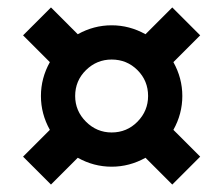

<svg xmlns="http://www.w3.org/2000/svg" viewBox="-20 -510 600 516"><path d="M446 -161 518 -89 443 -14 371 -86Q328 -62 280 -62Q232 -62 189 -86L117 -14L42 -89L114 -161Q90 -204 90 -252Q90 -300 114 -343L42 -415L117 -490L189 -418Q232 -442 280 -442Q328 -442 371 -418L443 -490L518 -415L446 -343Q470 -300 470 -252Q470 -204 446 -161ZM280 -154Q321 -154 349.5 -183Q378 -212 378 -252Q378 -293 349.5 -321.5Q321 -350 280 -350Q240 -350 211 -321.5Q182 -293 182 -252Q182 -212 211 -183Q240 -154 280 -154Z"/></svg>

Font: Cairo SemiBold
Style: Regular
Weight: 600
Designer: Mohamed Gaber, Accademia di Belle Arti di Urbino and others
Foundry: Kief Type Foundry, Accademia di Belle Arti di Urbino and others
Version: Version 3.011